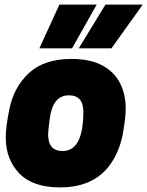

<svg xmlns="http://www.w3.org/2000/svg" viewBox="-20 -800 640 834"><path d="M464 -590H322L438 -780H600ZM293 -590H151L238 -780H400ZM241 14Q122 14 63.5 -47Q5 -108 5 -204Q5 -248 20 -322Q39 -421 105.5 -482.5Q172 -544 290 -544Q373 -544 425 -515.5Q477 -487 501.5 -438.5Q526 -390 526 -330Q526 -297 520 -259L518 -246Q508 -169 475 -111Q405 14 241 14ZM252 -144Q342 -144 342 -315Q342 -386 279 -386Q209 -386 196 -284Q189 -231 189 -216Q189 -144 252 -144Z"/></svg>

Font: Tanohe Sans ExtraBold
Style: Italic
Weight: 800
Designer: Village Type and Design LLC & Cristiano Sobral
Foundry: Cooper Hewitt Smithsonian Design Museum
Version: Version 1.00;September 29, 2021;FontCreator 13.0.0.2655 64-b